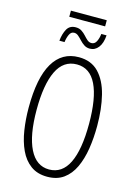

<svg xmlns="http://www.w3.org/2000/svg" viewBox="-143 -1055 812 1139"><g transform="rotate(15 262.5 -485.0)"><path d="M473.6 -357.9Q473.6 -283.7 463.1 -217.3Q452.6 -150.9 428.7 -99.9Q404.8 -48.8 364.5 -19.5Q324.2 9.8 264.2 9.8Q203.6 9.8 162.6 -20.3Q121.6 -50.3 97.4 -102.3Q73.2 -154.3 63 -220.5Q52.7 -286.6 52.7 -358.4Q52.7 -541.5 106.7 -632.8Q160.6 -724.1 264.2 -724.1Q340.3 -724.1 386.2 -676.3Q432.1 -628.4 452.9 -545.4Q473.6 -462.4 473.6 -357.9ZM101.6 -357.9Q101.6 -202.1 143.3 -118.4Q185.1 -34.7 263.7 -34.7Q343.8 -34.7 383.8 -116.7Q423.8 -198.7 423.8 -357.9Q423.8 -515.1 384 -597.4Q344.2 -679.7 264.2 -679.7Q181.6 -679.7 141.6 -596.4Q101.6 -513.2 101.6 -357.9ZM146 -940.9V-978.5H366.2V-940.9ZM126 -788.6Q130.4 -832 146.7 -861.3Q163.1 -890.6 200.2 -890.6Q221.7 -890.6 236.8 -880.6Q252 -870.6 263.7 -857.4Q275.4 -844.2 286.9 -834.2Q298.3 -824.2 313 -824.2Q332.5 -824.2 342.8 -844.2Q353 -864.3 356 -891.6H388.2Q384.8 -842.3 364 -815.9Q343.3 -789.6 312 -789.6Q292 -789.6 276.9 -799.6Q261.7 -809.6 249.5 -823Q237.3 -836.4 225.3 -846.7Q213.4 -856.9 199.7 -856.9Q179.7 -856.9 170.2 -835.4Q160.6 -814 157.7 -788.6Z"/></g></svg>

Font: Open Sans Condensed Light
Style: Regular
Weight: 300
Width: 3
Designer: Monotype Design Team
Foundry: Monotype Imaging Inc.
Version: Version 3.003; ttfautohint (v1.8.4)